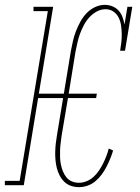

<svg xmlns="http://www.w3.org/2000/svg" viewBox="-57 -763 577 791"><path d="M268 8Q251 8 235 2.5Q219 -3 207.5 -14.5Q196 -26 188.5 -40.5Q181 -55 177 -71Q173 -87 171.5 -104.5Q170 -122 170.5 -139Q171 -156 173 -173.5Q175 -191 178 -208L203 -359H100L41 0H-37V-18H24L140 -717H81V-735H162L103 -377H206L235 -553Q239 -574 243.5 -594Q248 -614 255.5 -633.5Q263 -653 273.5 -672.5Q284 -692 299 -708Q314 -724 334 -733.5Q354 -743 374 -743Q391 -743 406 -737Q421 -731 431.5 -719.5Q442 -708 447.5 -693Q453 -678 456 -662L468 -735H488L458 -554H438Q441 -572 443 -589.5Q445 -607 444.5 -625Q444 -643 441.5 -659.5Q439 -676 431.5 -691Q424 -706 410 -715.5Q396 -725 378 -725Q359 -725 341.5 -715.5Q324 -706 310.5 -691Q297 -676 288 -658.5Q279 -641 272.5 -623.5Q266 -606 262 -587.5Q258 -569 254 -550L226 -377H342L339 -359H223L197 -205Q195 -190 193 -174.5Q191 -159 190.5 -144Q190 -129 190.5 -114Q191 -99 194 -84.5Q197 -70 202.5 -56.5Q208 -43 217 -32Q226 -21 239.5 -15.5Q253 -10 268 -10Q284 -10 300 -16.5Q316 -23 328.5 -34.5Q341 -46 350.5 -60Q360 -74 367.5 -89Q375 -104 381 -119.5Q387 -135 391 -151L409 -143Q404 -126 397 -109Q390 -92 381.5 -75.5Q373 -59 361.5 -43.5Q350 -28 335.5 -16Q321 -4 303.5 2Q286 8 268 8Z"/></svg>

Font: Iosevka Slab Thin
Style: Italic
Weight: 100
Italic angle: -9°
Monospace: yes
Designer: Belleve Invis
Foundry: Belleve Invis
Version: Version 11.1.1; ttfautohint (v1.8.3)